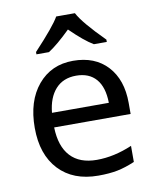

<svg xmlns="http://www.w3.org/2000/svg" viewBox="-86 -832 737 908"><g transform="rotate(-10 282.0 -378.0)"><path d="M147.9 -320.8H420.9Q419.9 -396 386.2 -435.1Q352.5 -474.1 290.3 -474.1Q228 -474.1 191.4 -433.6Q154.8 -393.1 147.9 -320.8ZM488.8 -102.1V-24.9Q444.3 -5.9 405.3 2Q366.2 9.8 313 9.8Q192.4 9.8 123.8 -63.2Q55.2 -136.2 55.2 -264.6Q55.2 -393.1 119.1 -469.5Q183.1 -545.9 288.1 -545.9Q393.1 -545.9 453.1 -480.7Q513.2 -415.5 513.2 -304.2V-251H146Q148.4 -159.7 192.4 -112.3Q236.3 -64.9 318.8 -64.9Q401.4 -64.9 488.8 -102.1ZM461.4 -606H399.4Q355.5 -631.8 290.5 -695.8Q226.6 -633.3 183.6 -606H123.5V-617.2Q223.1 -723.6 246.6 -766.1H336.4Q361.8 -716.8 461.4 -617.2Z"/></g></svg>

Font: NotoSans
Style: Regular
Weight: 400
Designer: Monotype Design team
Foundry: Monotype Imaging Inc.
Version: Version 1.04